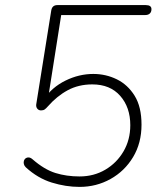

<svg xmlns="http://www.w3.org/2000/svg" viewBox="-20 -725 640 753"><path d="M292 8Q238 8 183 -9Q128 -26 81 -69Q75 -75 73.5 -82Q72 -89 74 -95Q76 -101 81 -104.5Q86 -108 93 -107.5Q100 -107 108 -100Q154 -60 197.5 -46.5Q241 -33 292 -33Q348 -33 393 -59.5Q438 -86 464.5 -131.5Q491 -177 491 -234Q491 -304 451.5 -349Q412 -394 342 -394Q288 -394 245.5 -371Q203 -348 167 -307Q161 -300 155.5 -296Q150 -292 141 -292Q132 -292 126.5 -298.5Q121 -305 122 -315L181 -684Q183 -695 189 -700Q195 -705 205 -705H552Q563 -705 568.5 -701Q574 -697 574 -689Q574 -678 567.5 -672Q561 -666 550 -666H220L168 -336H152Q184 -383 237 -409Q290 -435 346 -435Q395 -435 438 -414Q481 -393 508 -349.5Q535 -306 535 -236Q535 -164 502 -109Q469 -54 413.5 -23Q358 8 292 8Z"/></svg>

Font: Nunito ExtraLight
Style: Italic
Weight: 200
Italic angle: -9°
Designer: Vernon Adams
Foundry: Vernon Adams
Version: Version 3.602